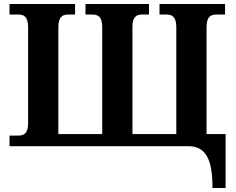

<svg xmlns="http://www.w3.org/2000/svg" viewBox="-20 -734 1184 964"><path d="M1017.1 -61H1112.8V210H1046.9Q1046.9 155.8 1040.3 116Q1033.7 76.2 1019 50.5Q1004.4 24.9 981.4 12.5Q958.5 0 925.8 0H27.8V-53.2H69.8Q80.1 -53.2 89.4 -55.2Q98.6 -57.1 105.7 -63.7Q112.8 -70.3 116.9 -82.3Q121.1 -94.2 121.1 -113.8V-596.2Q121.1 -617.7 117.2 -630.4Q113.3 -643.1 106.2 -649.9Q99.1 -656.7 89.8 -658.9Q80.6 -661.1 69.8 -661.1H27.8V-713.9H356.9V-661.1H324.2Q313.5 -661.1 304.2 -658.9Q294.9 -656.7 288.1 -649.9Q281.2 -643.1 277.1 -630.4Q272.9 -617.7 272.9 -596.2V-61H493.2V-596.2Q493.2 -617.7 489.3 -630.4Q485.4 -643.1 478.3 -649.9Q471.2 -656.7 461.9 -658.9Q452.6 -661.1 441.9 -661.1H409.2V-713.9H728V-661.1H695.8Q685.5 -661.1 676.5 -659.2Q667.5 -657.2 660.4 -650.9Q653.3 -644.5 649.2 -632.8Q645 -621.1 645 -601.1V-61H865.2V-596.2Q865.2 -617.7 861.1 -630.4Q856.9 -643.1 850.1 -649.9Q843.3 -656.7 833.7 -658.9Q824.2 -661.1 814 -661.1H780.8V-713.9H1109.9V-661.1H1067.9Q1057.6 -661.1 1048.3 -658.9Q1039.1 -656.7 1032 -649.9Q1024.9 -643.1 1021 -630.4Q1017.1 -617.7 1017.1 -596.2Z"/></svg>

Font: Droids
Style: b
Weight: 700
Foundry: Ascender Corporation
Version: Version 1.00 build 113